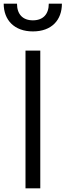

<svg xmlns="http://www.w3.org/2000/svg" viewBox="-50 -1019 355 1039"><path d="M128 -849C230 -849 285 -911 285 -999H214C214 -942 183 -909 128 -909C73 -909 42 -942 42 -999H-30C-30 -911 27 -849 128 -849ZM168 0V-745H88V0Z"/></svg>

Font: Plus Jakarta Sans
Style: Regular
Weight: 400
Designer: Gumpita Rahayu
Foundry: Tokotype
Version: Version 2.071;gftools[0.9.30]